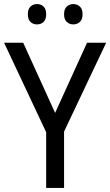

<svg xmlns="http://www.w3.org/2000/svg" viewBox="-20 -924 542 944"><path d="M251 -369 408 -714H502L295 -277V0H207V-274L0 -714H94ZM117 -854Q117 -880 130 -892Q143 -904 162 -904Q181 -904 194 -892Q207 -880 207 -854Q207 -828 194 -816Q181 -804 162 -804Q143 -804 130 -816Q117 -828 117 -854ZM295 -854Q295 -880 308.5 -892Q322 -904 340 -904Q359 -904 372.5 -892Q386 -880 386 -854Q386 -828 372.5 -816Q359 -804 340 -804Q322 -804 308.5 -816Q295 -828 295 -854Z"/></svg>

Font: Noto Sans Sinhala UI SemiCondensed
Style: Regular
Weight: 400
Width: 4
Designer: Jelle Bosma - Monotype Design Team
Foundry: Monotype Imaging Inc.
Version: Version 2.006; ttfautohint (v1.8.4.7-5d5b)